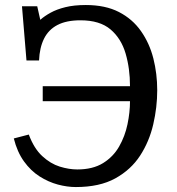

<svg xmlns="http://www.w3.org/2000/svg" viewBox="-20 -734 709 768"><path d="M283.2 14.2Q249 14.2 211.4 4.2Q173.8 -5.9 138.4 -28.3Q103 -50.8 75.9 -88.4Q48.8 -126 35.2 -180.2L95.2 -195.8Q116.2 -139.6 149.2 -109.4Q182.1 -79.1 219 -67.6Q255.9 -56.2 289.1 -56.2Q351.1 -56.2 392.1 -81.5Q433.1 -106.9 456.5 -147.9Q480 -189 490 -237.1Q500 -285.2 500 -329.1H150.9V-389.2H500Q500 -460 482.4 -520Q464.8 -580.1 421.9 -616.5Q378.9 -652.8 301.8 -652.8Q245.6 -652.8 209.7 -634Q173.8 -615.2 156 -579.1Q138.2 -543 136.2 -492.2H85.9L67.9 -709H128.9L141.1 -654.8Q158.2 -669.9 182.6 -683.3Q207 -696.8 241.5 -705.3Q275.9 -713.9 323.2 -713.9Q401.4 -713.9 455.6 -686Q509.8 -658.2 543.9 -609.6Q578.1 -561 593.5 -500Q608.9 -439 608.9 -373Q608.9 -305.2 593 -236.6Q577.1 -168 540.5 -111.6Q503.9 -55.2 441.2 -20.5Q378.4 14.2 283.2 14.2Z"/></svg>

Font: Literata
Style: Regular
Weight: 400
Designer: Latin by Veronika Burian and Jose Scaglione. Greek by Irene Vlachou. Cyrillic by Vera Evstafieva.
Foundry: TypeTogether
Version: Version 3.002